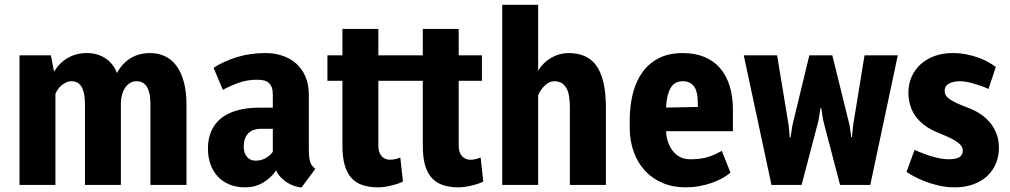

<svg xmlns="http://www.w3.org/2000/svg" viewBox="-20 -782 4272 812"><path d="M195.3 -547.9 208.5 -479Q231.9 -517.1 267.3 -537.4Q302.7 -557.6 348.1 -557.6Q368.7 -557.6 387.7 -552.5Q406.7 -547.4 423.3 -537.1Q439.9 -526.9 453.1 -511Q466.3 -495.1 474.6 -473.1Q497.1 -514.6 532.5 -536.1Q567.9 -557.6 615.2 -557.6Q648.9 -557.6 677.2 -544.4Q705.6 -531.2 725.8 -504.2Q746.1 -477.1 757.3 -436Q768.6 -395 768.6 -339.8V0H616.2V-339.8Q616.2 -368.2 611.8 -387.2Q607.4 -406.2 599.6 -417.5Q591.8 -428.7 581.1 -433.6Q570.3 -438.5 557.1 -438.5Q542 -438.5 529.8 -430.9Q517.6 -423.3 509 -410.6Q500.5 -397.9 495.8 -380.9Q491.2 -363.8 491.2 -344.7V0H339.4V-339.8Q339.4 -367.7 335.2 -386.7Q331.1 -405.8 323.5 -417.2Q315.9 -428.7 305.2 -433.6Q294.4 -438.5 281.2 -438.5Q264.2 -438.5 244.9 -424.6Q225.6 -410.6 214.4 -385.7V0H62.5V-547.9Z M1255.4 10.7Q1241.2 10.3 1224.9 4.6Q1208.5 -1 1193.6 -10.5Q1178.7 -20 1166.5 -33Q1154.3 -45.9 1147.9 -61.5Q1126 -29.3 1092.3 -9.5Q1058.6 10.3 1016.1 10.3Q979.5 10.3 950.4 -1.7Q921.4 -13.7 901.1 -35.4Q880.9 -57.1 870.1 -87.4Q859.4 -117.7 859.4 -153.8Q859.4 -194.3 873 -226.3Q886.7 -258.3 913.8 -280.8Q940.9 -303.2 981.9 -314.9Q1022.9 -326.7 1077.6 -326.7H1133.8V-381.3Q1133.8 -399.9 1129.4 -412.1Q1125 -424.3 1116.5 -431.6Q1107.9 -439 1095.5 -441.9Q1083 -444.8 1066.4 -444.8Q1025.9 -444.8 989.5 -431.9Q953.1 -418.9 922.4 -401.9L883.3 -495.1Q923.8 -522 980 -539.8Q1036.1 -557.6 1103 -557.6Q1141.1 -557.6 1174.6 -546.4Q1208 -535.2 1232.7 -513.2Q1257.3 -491.2 1271.7 -458.3Q1286.1 -425.3 1286.1 -381.3V-155.3Q1286.1 -134.8 1287.4 -121.3Q1288.6 -107.9 1291.5 -98.4Q1294.4 -88.9 1299.8 -81.8Q1305.2 -74.7 1313.5 -67.9ZM1061 -102.5Q1084 -102.5 1103 -113Q1122.1 -123.5 1133.8 -140.1V-237.3H1084.5Q1047.4 -237.3 1029.1 -217Q1010.7 -196.8 1010.7 -162.1Q1010.7 -135.3 1024.4 -118.9Q1038.1 -102.5 1061 -102.5Z M1919.9 -659.7V-547.9H2018.1V-440.4H1919.9V-164.6Q1919.9 -149.4 1924.1 -138.4Q1928.2 -127.4 1935.1 -120.4Q1941.9 -113.3 1950.7 -109.9Q1959.5 -106.4 1968.3 -106.4Q1982.4 -106.4 1994.9 -109.9Q2007.3 -113.3 2012.7 -115.7L2023.9 -14.2Q2015.6 -9.8 2002.9 -5.4Q1990.2 -1 1975.8 2.4Q1961.4 5.9 1946.8 8.1Q1932.1 10.3 1919.9 10.3Q1882.8 10.3 1854.5 1.2Q1826.2 -7.8 1806.9 -28.6Q1787.6 -49.3 1777.8 -83Q1768.1 -116.7 1768.1 -166.5V-440.4H1580.1V-164.6Q1580.1 -149.4 1584.2 -138.4Q1588.4 -127.4 1595.2 -120.4Q1602.1 -113.3 1610.8 -109.9Q1619.6 -106.4 1628.4 -106.4Q1642.6 -106.4 1655 -109.9Q1667.5 -113.3 1672.9 -115.7L1684.1 -14.2Q1675.8 -9.8 1663.1 -5.4Q1650.4 -1 1636 2.4Q1621.6 5.9 1606.9 8.1Q1592.3 10.3 1580.1 10.3Q1543 10.3 1514.6 1.2Q1486.3 -7.8 1467 -28.6Q1447.8 -49.3 1438 -83Q1428.2 -116.7 1428.2 -166.5V-440.4H1364.7V-547.9H1428.2V-659.7H1580.1V-547.9H1768.1V-659.7Z M2255.9 -483.4Q2277.8 -518.6 2312 -538.1Q2346.2 -557.6 2384.3 -557.6Q2466.3 -557.6 2504.4 -501Q2542.5 -444.3 2542.5 -326.2V0H2390.1V-327.1Q2390.1 -346.7 2387.9 -366.5Q2385.7 -386.2 2378.9 -402.3Q2372.1 -418.5 2358.6 -428.5Q2345.2 -438.5 2323.2 -438.5Q2313 -438.5 2303 -433.6Q2293 -428.7 2284.2 -420.4Q2275.4 -412.1 2268.1 -401.6Q2260.7 -391.1 2255.9 -379.4V0H2104V-761.7H2255.9Z M2879.4 10.3Q2825.2 10.3 2781.5 -8.5Q2737.8 -27.3 2707 -60.8Q2676.3 -94.2 2659.7 -140.9Q2643.1 -187.5 2643.1 -243.2V-271Q2643.1 -335 2656.7 -387.7Q2670.4 -440.4 2698.2 -478.3Q2726.1 -516.1 2768.3 -536.9Q2810.5 -557.6 2867.7 -557.6Q2918 -557.6 2957.5 -541.7Q2997.1 -525.9 3024.2 -495.1Q3051.3 -464.4 3065.4 -419.7Q3079.6 -375 3079.6 -317.4V-227.1H2796.9Q2797.9 -203.1 2805.2 -181.6Q2812.5 -160.2 2825.2 -143.8Q2837.9 -127.4 2856.4 -117.9Q2875 -108.4 2898.9 -108.4Q2918.5 -108.4 2934.8 -110.1Q2951.2 -111.8 2966.8 -116Q2982.4 -120.1 2998.3 -127Q3014.2 -133.8 3032.7 -144L3069.3 -51.8Q3054.2 -39.1 3033.4 -27.6Q3012.7 -16.1 2988.3 -7.8Q2963.9 0.5 2936.3 5.4Q2908.7 10.3 2879.4 10.3ZM2867.7 -438.5Q2833 -438.5 2816.4 -410.2Q2799.8 -381.8 2796.9 -331.1Q2797.4 -330.6 2797.4 -329.6Q2797.4 -327.6 2797.9 -327.1L2931.2 -329.6V-345.7Q2931.2 -395.5 2914.8 -417Q2898.4 -438.5 2867.7 -438.5Z M3573.2 -251.5 3580.1 -201.7H3583L3587.9 -251.5L3636.2 -547.9H3776.9L3660.6 0H3532.7L3461.4 -272.9L3453.1 -325.2H3450.2L3441.4 -271.5L3370.1 0H3242.7L3125.5 -547.9H3266.6L3315.4 -251.5L3320.3 -200.2H3323.2L3331.1 -251.5L3402.8 -547.9H3500Z M4051.8 -145.5Q4051.8 -155.8 4045.7 -164.6Q4039.6 -173.3 4027.1 -182.1Q4014.6 -190.9 3995.4 -200Q3976.1 -209 3949.7 -219.7Q3920.4 -231.4 3896.7 -247.6Q3873 -263.7 3856.4 -284.7Q3839.8 -305.7 3830.8 -332Q3821.8 -358.4 3821.8 -391.1Q3821.8 -426.3 3835.2 -456.8Q3848.6 -487.3 3873 -509.8Q3897.5 -532.2 3931.9 -544.9Q3966.3 -557.6 4008.3 -557.6Q4039.1 -557.6 4066.7 -552.2Q4094.2 -546.9 4117.7 -538.3Q4141.1 -529.8 4159.7 -519.3Q4178.2 -508.8 4191.4 -498.5L4160.6 -405.8Q4146 -412.6 4129.6 -418.5Q4113.3 -424.3 4097.4 -428.7Q4081.5 -433.1 4066.7 -435.8Q4051.8 -438.5 4039.6 -438.5Q4011.7 -438.5 3993.4 -428.5Q3975.1 -418.5 3975.1 -397.9Q3975.1 -388.2 3979.5 -379.9Q3983.9 -371.6 3994.9 -363.5Q4005.9 -355.5 4024.4 -346.7Q4043 -337.9 4071.8 -327.1Q4100.1 -316.9 4124.3 -301.3Q4148.4 -285.6 4166.3 -264.4Q4184.1 -243.2 4194.3 -216.3Q4204.6 -189.5 4204.6 -156.7Q4204.6 -122.1 4192.4 -91.8Q4180.2 -61.5 4156.5 -38.8Q4132.8 -16.1 4097.7 -2.9Q4062.5 10.3 4017.1 10.3Q3982.4 10.3 3949.7 2.7Q3917 -4.9 3889.9 -15.6Q3862.8 -26.4 3842.8 -37.4Q3822.8 -48.3 3814 -55.2L3847.7 -147.9Q3862.3 -141.6 3880.4 -134.5Q3898.4 -127.4 3917.5 -121.6Q3936.5 -115.7 3955.6 -112.1Q3974.6 -108.4 3991.7 -108.4Q4022.5 -108.4 4037.1 -117.2Q4051.8 -126 4051.8 -145.5Z"/></svg>

Font: Ufes Sans ExtraBold
Style: Regular
Weight: 800
Designer: Ricardo Esteves & Filipe Motta
Foundry: ProDesignUfes - Ricardo Esteves, Filipe Motta (This is a derivative work, based on Roboto family, by Christian Robertson
Version: Version 2.0